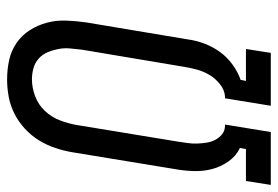

<svg xmlns="http://www.w3.org/2000/svg" viewBox="-141 -634 783 541"><g transform="rotate(90 250.5 -363.5)"><path d="M204 8Q175 8 148.5 2Q122 -4 100.5 -19Q79 -34 65 -56Q51 -78 44 -104Q37 -130 38 -158Q39 -186 43 -214L91 -501Q94 -524 102.5 -547Q111 -570 125.5 -590.5Q140 -611 161 -626.5Q182 -642 205 -650L208 -665H118L129 -735H278L257 -606H252Q234 -605 217.5 -592Q201 -579 191 -562Q181 -545 176 -526.5Q171 -508 168 -489L120 -203Q118 -186 116.5 -169.5Q115 -153 118 -137Q121 -121 127 -106.5Q133 -92 144.5 -81.5Q156 -71 171.5 -66.5Q187 -62 204 -62Q227 -62 251 -71Q275 -80 292.5 -98.5Q310 -117 319 -140.5Q328 -164 332 -187L379 -473Q381 -487 383 -500.5Q385 -514 384.5 -527.5Q384 -541 382 -554Q380 -567 374 -578.5Q368 -590 358 -598Q348 -606 334 -606H331L352 -735H501L490 -665H400L397 -648Q420 -637 435 -615.5Q450 -594 456.5 -569Q463 -544 462 -516.5Q461 -489 456 -462L409 -176Q405 -152 397 -128Q389 -104 375.5 -82Q362 -60 342.5 -42Q323 -24 300 -12.5Q277 -1 252.5 3.5Q228 8 204 8Z"/></g></svg>

Font: Iosevka
Style: Italic
Weight: 400
Italic angle: -9°
Monospace: yes
Designer: Belleve Invis
Foundry: Belleve Invis
Version: Version 32.5.0; ttfautohint (v1.8.4)